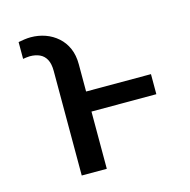

<svg xmlns="http://www.w3.org/2000/svg" viewBox="-87 -638 714 723"><g transform="rotate(-15 270.0 -276.5)"><path d="M242.7 0H145V-407.7Q145 -435.5 136 -452.4Q127 -469.2 110.6 -476.8Q94.2 -484.4 72.3 -484.4Q66.9 -484.4 58.8 -483.4Q50.8 -482.4 45.4 -481.4V-546.9Q55.2 -548.8 68.6 -550.8Q82 -552.7 93.8 -552.7Q123.5 -552.7 150.4 -543.2Q177.2 -533.7 198.2 -515.1Q219.2 -496.6 231 -469.7Q242.7 -442.9 242.7 -407.7ZM495.6 -301.3V-223.1H223.1V-301.3Z"/></g></svg>

Font: Sahel VF Regular
Style: Regular
Weight: 400
Foundry: Saber Rastikerdar (saber.rastikerdar@gmail.com)
Version: Version 3.4.0